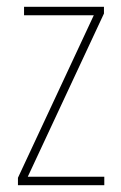

<svg xmlns="http://www.w3.org/2000/svg" viewBox="-20 -547 357 567"><path d="M288 0V-25H62L287 -507V-527H51V-502H257L33 -22V0Z"/></svg>

Font: Noto Sans Malayalam Condensed Thin
Style: Regular
Weight: 100
Width: 3
Designer: Jelle Bosma - Monotype Design Team
Foundry: Monotype Imaging Inc.
Version: Version 2.104